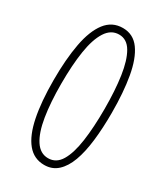

<svg xmlns="http://www.w3.org/2000/svg" viewBox="-183 -803 767 888"><g transform="rotate(30 200.5 -358.5)"><path d="M355 -358Q355 -276 347 -208.5Q339 -141 321.5 -93.5Q304 -46 275 -19.5Q246 7 204 7Q149 7 114 -35.5Q79 -78 62.5 -159Q46 -240 46 -355Q46 -467 61.5 -550Q77 -633 112 -678.5Q147 -724 204 -724Q260 -724 293 -678Q326 -632 340.5 -549.5Q355 -467 355 -358ZM85 -358Q85 -258 97 -184Q109 -110 135.5 -69.5Q162 -29 204 -29Q247 -29 271.5 -70Q296 -111 306.5 -185Q317 -259 317 -357Q317 -456 306 -530.5Q295 -605 270.5 -647Q246 -689 204 -689Q161 -689 134.5 -647.5Q108 -606 96.5 -532Q85 -458 85 -358Z"/></g></svg>

Font: Noto Sans Khmer ExtraCondensed ExtraLight
Style: Regular
Weight: 250
Width: 2
Designer: Danh Hong and the Monotype Design Team
Foundry: Monotype Imaging Inc.
Version: Version 2.004